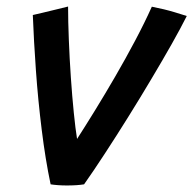

<svg xmlns="http://www.w3.org/2000/svg" viewBox="-20 -566 592 588"><path d="M445 -545.5Q483.5 -538 515 -528.5Q546.5 -519 552 -517Q534 -481 505.8 -431Q477.5 -381 443.2 -323.5Q409 -266 372.5 -207.5Q336 -149 301.2 -95.8Q266.5 -42.5 237.5 -1.5Q216.5 2 185 2Q170.5 2 157.2 1Q144 0 135 -1.5Q119 -77.5 107.8 -168.2Q96.5 -259 90 -350.2Q83.5 -441.5 80.5 -520Q89.5 -522 109.8 -526.8Q130 -531.5 152 -537Q174 -542.5 188.5 -546Q188.5 -501 190.8 -444Q193 -387 197 -328.8Q201 -270.5 206 -220.8Q211 -171 216 -140.5Q240.5 -178.5 271 -228Q301.5 -277.5 333.2 -332.2Q365 -387 394 -441.8Q423 -496.5 445 -545.5Z"/></svg>

Font: Grandstander Medium
Style: Italic
Weight: 500
Italic angle: -15°
Designer: Tyler Finck
Foundry: Etcetera Type Co
Version: Version 1.200; ttfautohint (v1.8.3)